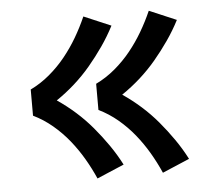

<svg xmlns="http://www.w3.org/2000/svg" viewBox="-43 -647 686 614"><g transform="rotate(-5 300.0 -340.0)"><path d="M456 -80Q441 -114 422.5 -145.5Q404 -177 381 -205.5Q358 -234 329.5 -258Q301 -282 268 -298V-382Q301 -398 329.5 -422Q358 -446 381 -474.5Q404 -503 422.5 -534.5Q441 -566 456 -600L543 -563Q526 -530 504.5 -499Q483 -468 459 -439.5Q435 -411 407 -386Q379 -361 348 -340Q379 -319 407 -294Q435 -269 459 -240.5Q483 -212 504.5 -181Q526 -150 543 -117ZM246 -80Q231 -114 212.5 -145.5Q194 -177 171 -205.5Q148 -234 119.5 -258Q91 -282 58 -298V-382Q91 -398 119.5 -422Q148 -446 171 -474.5Q194 -503 212.5 -534.5Q231 -566 246 -600L333 -563Q316 -530 294.5 -499Q273 -468 249 -439.5Q225 -411 197 -386Q169 -361 138 -340Q169 -319 197 -294Q225 -269 249 -240.5Q273 -212 294.5 -181Q316 -150 333 -117Z"/></g></svg>

Font: Iosevka Etoile Semibold
Style: Regular
Weight: 600
Designer: Belleve Invis
Foundry: Belleve Invis
Version: Version 22.1.2; ttfautohint (v1.8.4)